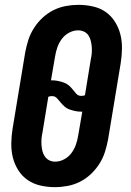

<svg xmlns="http://www.w3.org/2000/svg" viewBox="-20 -763 540 791"><path d="M206 8Q176 8 147 1.5Q118 -5 94.5 -21Q71 -37 55.5 -61.5Q40 -86 33 -114Q26 -142 26.5 -172.5Q27 -203 32 -234L84 -548Q89 -574 97 -599Q105 -624 120 -647.5Q135 -671 155.5 -690Q176 -709 200 -721Q224 -733 250.5 -738Q277 -743 303 -743Q333 -743 362.5 -736.5Q392 -730 415 -714Q438 -698 453.5 -673.5Q469 -649 476 -621Q483 -593 482.5 -562.5Q482 -532 477 -501L425 -187Q420 -161 412 -136Q404 -111 389 -87.5Q374 -64 353.5 -45Q333 -26 309 -14Q285 -2 258.5 3Q232 8 206 8ZM314 -368Q318 -368 322 -368.5Q326 -369 330 -371L354 -518Q357 -531 358 -544Q359 -557 358 -570Q357 -583 354 -595Q351 -607 344.5 -617Q338 -627 326.5 -632.5Q315 -638 302 -638Q283 -638 265 -628.5Q247 -619 235 -603Q223 -587 216.5 -568.5Q210 -550 207 -531L190 -432H195Q207 -432 219 -429.5Q231 -427 242.5 -423Q254 -419 263 -411.5Q272 -404 279 -395Q286 -386 294 -377Q302 -368 314 -368ZM207 -97Q226 -97 244 -106.5Q262 -116 274 -132Q286 -148 292.5 -166.5Q299 -185 302 -204L319 -303H314Q302 -303 290 -305.5Q278 -308 266.5 -312Q255 -316 246.5 -323.5Q238 -331 230.5 -340Q223 -349 215 -358Q207 -367 195 -367Q191 -367 187 -366.5Q183 -366 179 -364L155 -217Q152 -204 151 -191Q150 -178 151 -165Q152 -152 155 -140Q158 -128 165 -118Q172 -108 183 -102.5Q194 -97 207 -97Z"/></svg>

Font: Iosevka Extrabold
Style: Italic
Weight: 800
Italic angle: -9°
Monospace: yes
Designer: Belleve Invis
Foundry: Belleve Invis
Version: Version 32.5.0; ttfautohint (v1.8.4)